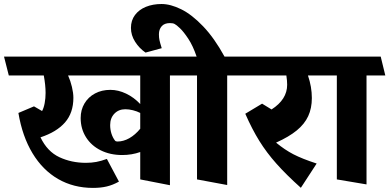

<svg xmlns="http://www.w3.org/2000/svg" viewBox="-45 -856 1903 938"><path d="M872.1 -487.3H785.2V48.8L640.1 20.5V-113.3Q599.1 -98.6 551.8 -98.6Q493.2 -98.6 447 -121.6Q400.9 -144.5 375 -185.8Q349.1 -227.1 349.1 -279.3Q349.1 -319.3 367.7 -350.6Q386.2 -381.8 419.2 -399.4Q452.1 -417 494.1 -417Q532.7 -417 571 -398.7Q609.4 -380.4 640.1 -347.7V-487.3H287.6Q299.3 -461.4 306.4 -431.4Q313.5 -401.4 313.5 -378.4Q313.5 -304.7 272.5 -257.8Q231.4 -210.9 152.8 -185.1Q186 -115.7 245.1 -88.1Q304.2 -60.5 374.5 -60.5Q401.9 -60.5 425.5 -64.9Q449.2 -69.3 477.1 -79.6L536.1 31.2Q506.3 47.9 476.8 54.9Q447.3 62 409.2 62Q314.5 62 239 18.6Q163.6 -24.9 113.8 -107.4Q64 -189.9 44.9 -304.2L121.1 -336.4L160.6 -313.5Q168.9 -328.6 173.3 -352.3Q177.7 -376 177.7 -401.9Q177.7 -439.9 168.9 -487.3H-2L-25.4 -579.6H850.1ZM640.1 -227.1V-304.2Q624 -312.5 604.5 -317.4Q585 -322.3 567.4 -322.3Q534.7 -322.3 513.9 -300.8Q493.2 -279.3 493.2 -245.1Q493.2 -223.1 499.5 -203.1Q505.9 -183.1 517.1 -168.9Q520.5 -164.6 528.8 -164.6Q558.1 -164.6 586.9 -180.9Q615.7 -197.3 640.1 -227.1Z M846.2 -487.3 821.3 -579.6H915.5Q897.9 -631.8 875 -666.5Q852.1 -701.2 834.2 -718Q816.4 -734.9 808.1 -738.8Q800.3 -743.2 785.2 -743.2Q758.3 -743.2 744.9 -727.8Q731.4 -712.4 731.4 -688.5Q731.4 -672.4 734.1 -659.7Q736.8 -647 745.1 -620.6L666 -599.1Q635.3 -620.1 615 -652.1Q594.7 -684.1 594.7 -719.7Q594.7 -756.3 614.5 -782.7Q634.3 -809.1 668.2 -822.8Q702.1 -836.4 744.1 -836.4Q788.1 -836.4 840.1 -810.8Q892.1 -785.2 947.3 -727.5Q1002.4 -669.9 1051.8 -579.6H1136.2L1159.7 -487.3H1064.9V47.9L917.5 20.5V-487.3Z M1303.7 -159.2Q1345.7 -124.5 1388.4 -102.3Q1431.2 -80.1 1502 -57.1L1424.8 61.5Q1353.5 -2.4 1305.7 -56.2Q1257.8 -109.9 1222.2 -167.2Q1186.5 -224.6 1153.3 -300.3L1235.4 -349.6L1281.7 -321.3Q1357.9 -370.1 1357.9 -441.9Q1357.9 -461.4 1354 -487.3H1135.3L1110.4 -579.6H1535.2L1557.1 -487.3H1459.5Q1478.5 -431.6 1478.5 -377Q1478.5 -327.1 1460.7 -288.6Q1442.9 -250 1404.8 -218.8Q1366.7 -187.5 1303.7 -159.2Z M1531.7 -487.3 1507.8 -579.6H1814.9L1837.4 -487.3H1745.6V44.9L1600.6 20.5V-487.3Z"/></svg>

Font: Vesper Libre Heavy
Style: Regular
Weight: 900
Designer: Robert Keller & Kimya Gandhi
Foundry: Mota Italic
Version: Version 1.058